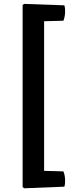

<svg xmlns="http://www.w3.org/2000/svg" viewBox="-20 -788 394 1010"><path d="M99 -761 212 -721V164L99 195ZM106.5 202.5 99 195 108.5 108 313.5 113.5Q317 121 319.8 134.5Q322.5 148 322.5 161.5Q322.5 168.5 321.8 178Q321 187.5 318.5 194ZM318.5 -760Q321 -753 321.8 -743.5Q322.5 -734 322.5 -727Q322.5 -714 319.8 -700.2Q317 -686.5 313.5 -679L108.5 -673.5L99 -761L106.5 -767.5Z"/></svg>

Font: Signika Light Medium
Style: Regular
Weight: 500
Version: Version 2.003;gftools[0.9.32]